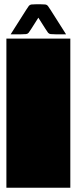

<svg xmlns="http://www.w3.org/2000/svg" viewBox="-20 -881 360 901"><path d="M10 0V-700H310V0ZM290 -720H241Q225 -720 217.5 -721Q210 -722 205.5 -727.5Q201 -733 193 -746L160 -798L127 -746Q119 -733 114.5 -727.5Q110 -722 102.5 -721Q95 -720 79 -720H30L103 -835Q111 -848 115.5 -853.5Q120 -859 127.5 -860Q135 -861 151 -861H169Q185 -861 192.5 -860Q200 -859 204.5 -853.5Q209 -848 217 -835Z"/></svg>

Font: Badeen Display
Style: Regular
Weight: 400
Version: Version 1.000; ttfautohint (v1.8.4.7-5d5b)